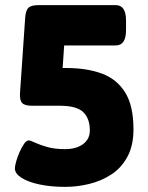

<svg xmlns="http://www.w3.org/2000/svg" viewBox="-20 -720 575 748"><path d="M234 8Q178 8 133.5 -1.5Q89 -11 63.5 -27.5Q38 -44 38 -64Q38 -73 43 -91Q48 -109 56.5 -128Q65 -147 74 -160Q83 -173 92 -173Q98 -173 116 -164.5Q134 -156 163.5 -147.5Q193 -139 233 -139Q277 -139 303.5 -158.5Q330 -178 330 -212Q330 -258 304.5 -283Q279 -308 214 -308H105Q76 -308 66 -319Q56 -330 58 -358L78 -650Q80 -679 90.5 -689.5Q101 -700 130 -700H431Q471 -700 471 -640V-603Q471 -543 431 -543H230L224 -455H239Q318 -455 376.5 -433.5Q435 -412 467.5 -360Q500 -308 500 -216Q500 -153 476.5 -109.5Q453 -66 414 -40.5Q375 -15 328 -3.5Q281 8 234 8Z"/></svg>

Font: Asap Black
Style: Regular
Weight: 900
Designer: Pablo Cosgaya
Foundry: Omnibus-Type
Version: Version 3.001; ttfautohint (v1.8.4.7-5d5b)